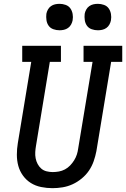

<svg xmlns="http://www.w3.org/2000/svg" viewBox="-20 -974 658 1002"><path d="M254 8Q224 8 194.5 2Q165 -4 141 -19Q117 -34 100 -57.5Q83 -81 75.5 -108.5Q68 -136 68 -166.5Q68 -197 73 -227L143 -651H96V-735H298V-651H240L168 -214Q165 -197 164 -180.5Q163 -164 166 -148Q169 -132 176.5 -118Q184 -104 195.5 -94Q207 -84 223 -80Q239 -76 255 -76Q271 -76 287.5 -79Q304 -82 319 -90Q334 -98 346 -110.5Q358 -123 367 -137.5Q376 -152 381 -167.5Q386 -183 388 -199L463 -651H416V-735H618V-651H560L483 -185Q478 -159 469 -133Q460 -107 444.5 -84Q429 -61 406.5 -42.5Q384 -24 359 -12.5Q334 -1 307 3.5Q280 8 254 8ZM491 -816Q474 -816 458.5 -821.5Q443 -827 434 -839.5Q425 -852 422.5 -868.5Q420 -885 422 -902Q424 -913 430 -924Q436 -935 446 -942Q456 -949 467.5 -951.5Q479 -954 491 -954Q507 -954 522.5 -948.5Q538 -943 547 -930.5Q556 -918 559 -901.5Q562 -885 559 -868Q557 -857 551 -846Q545 -835 535 -828Q525 -821 513.5 -818.5Q502 -816 491 -816ZM291 -816Q274 -816 258.5 -821.5Q243 -827 234 -839.5Q225 -852 222.5 -868.5Q220 -885 222 -902Q224 -913 230 -924Q236 -935 246 -942Q256 -949 267.5 -951.5Q279 -954 291 -954Q307 -954 322.5 -948.5Q338 -943 347 -930.5Q356 -918 359 -901.5Q362 -885 359 -868Q357 -857 351 -846Q345 -835 335 -828Q325 -821 313.5 -818.5Q302 -816 291 -816Z"/></svg>

Font: Iosevka Etoile Medium Oblique
Style: Regular
Weight: 500
Italic angle: -9°
Designer: Belleve Invis
Foundry: Belleve Invis
Version: Version 15.5.2; ttfautohint (v1.8.4)